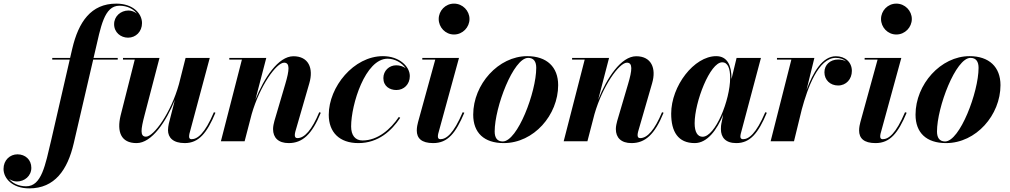

<svg xmlns="http://www.w3.org/2000/svg" viewBox="-228 -780 5574 1060"><path d="M60.5 -460V-451H157L54.5 -5.5C22 131 2 248.5 -83.5 248.5C-126.5 248.5 -159 231 -178 207.5C-165.5 216.5 -150 222 -134.5 222C-92.5 222 -55 191.5 -55 146.5C-55 101.5 -88.5 72 -131.5 72C-173 72 -208.5 104 -208.5 152.5C-208.5 205.5 -159 260 -66.5 260C74.5 260 145 157.5 179 11.5L286.5 -451H422V-460H288.5L296.5 -494.5C328.5 -631 346.5 -748.5 431.5 -748.5C476 -748.5 509 -729.5 528 -705C514.5 -715.5 497.5 -722 481.5 -722C438.5 -722 402 -690.5 402 -646.5C402 -601 438.5 -572 479 -572C522 -572 556 -605.5 556 -652.5C556 -705.5 506.5 -760 414 -760C274 -760 205.5 -658.5 171 -511.5L159 -460Z M652.5 -460H451V-451H516L437.5 -141C417 -54 438.5 10 526 10C610 10 689.5 -109 737.5 -228.5L704 -97.5C701.5 -86.5 699.5 -72 699.5 -61.5C699.5 -20.5 727.5 10 792 10C869.5 10 914.5 -45.5 961.5 -157.5L953 -160.5C902 -40.5 861.5 -11.5 829 -11.5C820 -11.5 816 -17.5 816 -25.5C816 -30 816.5 -36 818 -42.5L930 -460H796.5L760 -315.5C716 -157 620.5 -25.5 578 -25.5C544 -25.5 549.5 -66 570 -144Z M1107.5 -451 991.5 0H1122.5L1161.5 -150C1206.5 -306 1298 -434 1340.5 -434C1373.5 -434 1370 -393.5 1347 -316L1287 -112.5C1283.5 -100 1279.5 -82 1279.5 -67.5C1279.5 -19.5 1309 10 1366 10C1441 10 1494 -37 1543 -157.5L1534.5 -160.5C1494 -63 1453.5 -17.5 1414 -17.5C1403.5 -17.5 1399.5 -23.5 1399.5 -34.5C1399.5 -39.5 1401 -48 1402.5 -53.5L1479.5 -319.5C1504.5 -404.5 1474.5 -469.5 1392 -469.5C1308 -469.5 1229.5 -349 1182 -229.5L1242 -460H1038V-451Z M1981.5 -129.5 1974 -134.5C1928.5 -66.5 1857.5 -4.5 1773.5 -4.5C1733 -4.5 1710.5 -33 1710.5 -82C1710.5 -203 1788.5 -456 1912 -456C1951.5 -456 1991 -433.5 2011.5 -403.5C1997 -414 1978 -419.5 1959.5 -419.5C1920 -419.5 1888.5 -389 1888.5 -349C1888.5 -304 1923 -283 1960.5 -283C2002 -283 2034.5 -314.5 2034.5 -360C2034.5 -414 1975.5 -470 1886 -470C1725 -470 1587 -300.5 1587 -146C1587 -50 1646 10 1750.5 10C1861.5 10 1934.5 -59 1981.5 -129.5Z M2194 -675C2194 -629.5 2230.5 -589.5 2278.5 -589.5C2326.5 -589.5 2364 -629.5 2364 -675C2364 -720.5 2326.5 -760 2278.5 -760C2230.5 -760 2194 -720.5 2194 -675ZM2335.5 -157.5 2326.5 -160.5C2275.5 -40.5 2235.5 -11.5 2203 -11.5C2193 -11.5 2189.5 -18 2189.5 -26.5C2189.5 -31 2190 -36.5 2191.5 -42.5L2306 -460H2103.5V-451H2175L2080 -106C2077 -95 2073 -77 2073 -59.5C2073 -17 2099 10 2163.5 10C2244.5 10 2288 -45.5 2335.5 -157.5Z M2553 10C2719 10 2853.5 -145 2853.5 -310C2853.5 -410 2791 -470 2682.5 -470C2524 -470 2384.5 -314.5 2384.5 -147C2384.5 -47 2444.5 10 2553 10ZM2547.5 1C2516.5 1 2503 -20 2503 -54C2503 -188 2606.5 -460.5 2688 -460.5C2719 -460.5 2732.5 -439.5 2732.5 -405.5C2732.5 -271.5 2629 1 2547.5 1Z M3000 -451 2884 0H3015L3054 -150C3099 -306 3190.5 -434 3233 -434C3266 -434 3262.5 -393.5 3239.5 -316L3179.5 -112.5C3176 -100 3172 -82 3172 -67.5C3172 -19.5 3201.5 10 3258.5 10C3333.5 10 3386.5 -37 3435.5 -157.5L3427 -160.5C3386.5 -63 3346 -17.5 3306.5 -17.5C3296 -17.5 3292 -23.5 3292 -34.5C3292 -39.5 3293.5 -48 3295 -53.5L3372 -319.5C3397 -404.5 3367 -469.5 3284.5 -469.5C3200.5 -469.5 3122 -349 3074.5 -229.5L3134.5 -460H2930.5V-451Z M3810.5 -347.5C3810.5 -415.5 3789.5 -470 3726 -470C3604 -470 3477.5 -305.5 3477.5 -152.5C3477.5 -53 3515.5 10 3607.5 10C3677 10 3730 -63 3764.5 -146.5L3754.5 -97.5C3753 -90.5 3752 -81 3752 -67.5C3752 -21 3778 10 3837 10C3914 10 3958.5 -45.5 4005.5 -157.5L3997 -160.5C3946 -40.5 3905.5 -11.5 3874 -11.5C3864 -11.5 3859.5 -17.5 3859.5 -26C3859.5 -30.5 3860.5 -35.5 3861.5 -41L3973 -460H3838.5L3810.5 -344C3810.5 -345.5 3810.5 -346.5 3810.5 -347.5ZM3803 -350C3803 -227.5 3721 -25 3651 -25C3623 -25 3607 -51 3607 -99.5C3607 -217 3692 -436 3759 -436C3791 -436 3803 -401 3803 -350Z M4141 -451 4026.5 0H4155.5L4198.5 -176C4230.5 -294.5 4290 -460.5 4386 -460.5C4410 -460.5 4429.5 -453.5 4443.5 -441C4431 -448 4416 -451.5 4399.5 -451.5C4355.5 -451.5 4323.5 -422.5 4323.5 -381C4323.5 -338.5 4355.5 -308 4399 -308C4444 -308 4475 -343.5 4475 -388.5C4475 -436.5 4438.5 -469.5 4386.5 -469.5C4312 -469.5 4260 -379.5 4224.5 -282.5L4268 -460H4061.5V-451Z M4636 -675C4636 -629.5 4672.5 -589.5 4720.5 -589.5C4768.5 -589.5 4806 -629.5 4806 -675C4806 -720.5 4768.5 -760 4720.5 -760C4672.5 -760 4636 -720.5 4636 -675ZM4777.5 -157.5 4768.5 -160.5C4717.5 -40.5 4677.5 -11.5 4645 -11.5C4635 -11.5 4631.5 -18 4631.5 -26.5C4631.5 -31 4632 -36.5 4633.5 -42.5L4748 -460H4545.5V-451H4617L4522 -106C4519 -95 4515 -77 4515 -59.5C4515 -17 4541 10 4605.5 10C4686.5 10 4730 -45.5 4777.5 -157.5Z M4995 10C5161 10 5295.5 -145 5295.5 -310C5295.5 -410 5233 -470 5124.5 -470C4966 -470 4826.5 -314.5 4826.5 -147C4826.5 -47 4886.5 10 4995 10ZM4989.5 1C4958.5 1 4945 -20 4945 -54C4945 -188 5048.5 -460.5 5130 -460.5C5161 -460.5 5174.5 -439.5 5174.5 -405.5C5174.5 -271.5 5071 1 4989.5 1Z"/></svg>

Font: Bodoni* 24pt
Style: Bold Italic
Weight: 700
Italic angle: -13°
Version: Version 2.3